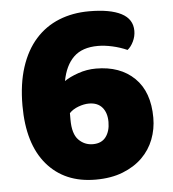

<svg xmlns="http://www.w3.org/2000/svg" viewBox="-48 -668 655 729"><g transform="rotate(-5 279.0 -303.5)"><path d="M483 -534Q483 -513 473.5 -493.5Q464 -474 451 -464Q424 -476 394.5 -482.5Q365 -489 340 -489Q280 -489 247.5 -457.5Q215 -426 204 -367Q224 -381 257 -392.5Q290 -404 325 -404Q417 -404 471.5 -351Q526 -298 526 -199Q526 -156 511 -117Q496 -78 466 -48.5Q436 -19 391.5 -1.5Q347 16 288 16Q170 16 102.5 -63Q35 -142 35 -288Q35 -371 55.5 -434Q76 -497 113.5 -539Q151 -581 203 -602Q255 -623 318 -623Q398 -623 440.5 -601Q483 -579 483 -534ZM289 -119Q322 -119 338.5 -141Q355 -163 355 -198Q355 -233 337.5 -253.5Q320 -274 287 -274Q268 -274 246.5 -266Q225 -258 212 -244V-219Q212 -165 234.5 -142Q257 -119 289 -119Z"/></g></svg>

Font: Baloo Thambi 2 ExtraBold
Style: Regular
Weight: 800
Designer: Aadarsh Rajan and Ek Type
Foundry: Ek Type
Version: Version 1.640;hotconv 1.0.111;makeotfexe 2.5.65597; ttfautoh